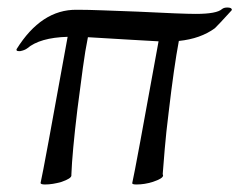

<svg xmlns="http://www.w3.org/2000/svg" viewBox="-20 -479 640 511"><path d="M100 12Q88 12 88 8Q92 -9 110 -106.5Q128 -204 160 -381Q86 -379 52 -350Q45 -345 34 -343H30Q24 -343 24 -346V-348Q90 -454 184 -453H187Q213 -453 253 -451.5Q293 -450 347 -448Q466 -442 501 -442Q557 -442 571 -455Q576 -459 585 -459Q597 -459 597 -453Q597 -452 596.5 -451.5Q596 -451 596 -451Q578 -431 567 -419.5Q556 -408 552 -404Q514 -376 456 -370Q443 -301 429 -181Q422 -125 418.5 -83Q415 -41 413 -15Q414 -14 414 -12Q414 -4 387 5Q365 12 343 12Q331 12 332 8Q336 -9 353.5 -103.5Q371 -198 402 -369Q370 -371 323 -373.5Q276 -376 214 -380Q207 -346 200.5 -298Q194 -250 186 -188Q179 -130 175 -86.5Q171 -43 170 -15V-12Q170 -4 144 5Q120 12 100 12Z"/></svg>

Font: Gideon Roman
Style: Regular
Weight: 400
Designer: Robert E. Leuschke
Foundry: Robert E. Leuschke
Version: Version 2.010